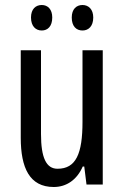

<svg xmlns="http://www.w3.org/2000/svg" viewBox="-20 -738 496 768"><path d="M104 -668C104 -633 123 -616 147 -616C171 -616 189 -633 189 -668C189 -701 171 -718 147 -718C123 -718 104 -702 104 -668ZM267 -668C267 -633 285 -616 310 -616C334 -616 353 -633 353 -668C353 -701 334 -718 310 -718C286 -718 267 -702 267 -668ZM391 -537H310V-251C310 -123 284 -63 210 -63C165 -63 144 -107 144 -202V-537H63V-187C63 -67 98 10 195 10C246 10 288 -19 311 -72H317L326 0H391Z"/></svg>

Font: Noto Sans Gujarati ExtraCondensed
Style: Regular
Weight: 400
Width: 2
Designer: Jelle Bosma - Monotype Design Team, Universal Thirst
Foundry: Monotype Imaging Inc.
Version: Version 2.106